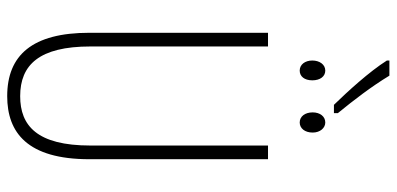

<svg xmlns="http://www.w3.org/2000/svg" viewBox="-304 -787 1101 533"><g transform="rotate(90 246.5 -520.5)"><path d="M190 -1051H148V-1044C179 -995 234 -935 271 -897H294V-908C258 -952 221 -1000 190 -1051ZM176 -873C159 -873 148 -857 148 -837C148 -817 159 -802 176 -802C192 -802 203 -815 203 -837C203 -859 192 -873 176 -873ZM320 -873C303 -873 292 -858 292 -838C292 -817 303 -802 320 -802C336 -802 348 -816 348 -838C348 -859 335 -873 320 -873ZM422 -218V-714H384V-221C384 -73 329 -26 247 -26C160 -26 109 -79 109 -221V-714H71V-218C71 -60 133 10 247 10C348 10 422 -46 422 -218Z"/></g></svg>

Font: Noto Sans ExtraCondensed ExtraLight
Style: Regular
Weight: 200
Width: 2
Designer: Monotype Design Team
Foundry: Monotype Imaging Inc.
Version: Version 2.013